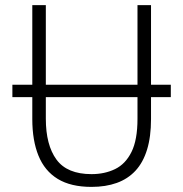

<svg xmlns="http://www.w3.org/2000/svg" viewBox="-20 -720 718 752"><path d="M338.5 12Q257.5 12 206.2 -19.2Q155 -50.5 130.8 -110Q106.5 -169.5 106.5 -253.5V-339.5H28.5V-388H106.5V-700H159.5V-388H518.5V-700H571.5V-388H649V-339.5H571.5V-253.5Q571.5 -184.5 556 -134Q540.5 -83.5 510.5 -51.2Q480.5 -19 437.2 -3.5Q394 12 338.5 12ZM338.5 -38Q390 -38 430.8 -57.8Q471.5 -77.5 495 -124.8Q518.5 -172 518.5 -255V-339.5H159.5V-255Q159.5 -152 201.2 -95Q243 -38 338.5 -38Z"/></svg>

Font: Overpass ExtraLight
Style: Regular
Weight: 250
Designer: Delve Withrington, Dave Bailey, Thomas Jockin
Foundry: Delve Fonts LLC
Version: Version 4.000